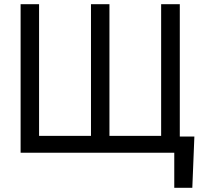

<svg xmlns="http://www.w3.org/2000/svg" viewBox="-20 -727 978 914"><path d="M895.5 167H809.6V0H78.1V-707H166V-80.1H413.1V-707H501V-80.1H747.1V-707H835.9V-77.1H905.3Z"/></svg>

Font: WEMIX Pretendard
Style: Regular
Weight: 400
Designer: Base glyphs from Inter by Rasmus Andersson; Hangeul glyphs from Noto Sans CJK(Source Han Sans) by Jang Soo-young and Kan
Foundry: Kil Hyung-jin
Version: Version 1.000